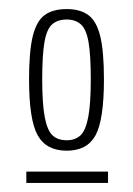

<svg xmlns="http://www.w3.org/2000/svg" viewBox="-20 -696 294 423"><path d="M44 -521Q44 -582 52 -615.5Q60 -649 78 -662.5Q96 -676 127 -676Q157 -676 175 -662.5Q193 -649 201 -615.5Q209 -582 209 -521Q209 -432 190.5 -398Q172 -364 127 -364Q82 -364 63 -398Q44 -432 44 -521ZM73 -521Q73 -468 78.5 -438.5Q84 -409 95.5 -398Q107 -387 127 -387Q146 -387 157.5 -398Q169 -409 174.5 -438.5Q180 -468 180 -521Q180 -575 175 -603.5Q170 -632 158 -642.5Q146 -653 127 -653Q107 -653 95 -642.5Q83 -632 78 -603.5Q73 -575 73 -521ZM38 -293V-318H218V-293Z"/></svg>

Font: Georama Condensed ExtraLight
Style: Regular
Weight: 200
Width: 3
Designer: Jean-Baptiste Levee
Foundry: Production Type
Version: Version 1.000